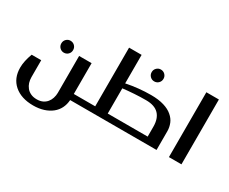

<svg xmlns="http://www.w3.org/2000/svg" viewBox="-115 -961 1810 1515"><g transform="rotate(30 790.0 -204.0)"><path d="M271 -407.2Q293.9 -407.2 309.6 -391.6Q325.2 -376 325.2 -353Q325.2 -330.1 309.6 -314.5Q293.9 -298.8 271 -298.8Q249 -298.8 233.4 -314.5Q217.8 -330.1 217.8 -353Q217.8 -376 233.4 -391.6Q249 -407.2 271 -407.2ZM502.9 -336.9V-56.2H565.9Q581.1 -56.2 581.1 -40V-11.2Q581.1 0 565.9 0H502Q499 41.5 482.4 74.7Q465.8 107.9 436 131.8Q405.3 156.2 364.3 169.4Q320.8 183.1 270 183.1Q160.2 183.1 95.7 127Q32.2 71.3 32.2 -24.9Q32.2 -84 60.1 -158.2H147V-3.9Q147 22 154.3 45.4Q161.1 67.4 176.8 86.9Q190.9 105 215.3 116.2Q238.3 127 270 127Q299.8 127 322.3 116.7Q343.8 106.9 359.4 88.4Q374 70.8 381.3 47.9Q389.2 23.4 389.2 0V-336.9Z M697.8 -56.2V-590.8H812V-331.1Q922.9 -354 1037.1 -354Q1104 -354 1153.8 -338.9Q1201.2 -324.7 1231.9 -298.3Q1262.7 -272 1275.4 -240.2Q1289.1 -206.1 1289.1 -170.9V0H564Q547.9 0 547.9 -16.1V-40Q547.9 -56.2 564 -56.2ZM948.7 -513.2Q948.7 -535.6 964.4 -551.3Q980 -566.9 1002 -566.9Q1024.9 -566.9 1040.5 -551.3Q1056.2 -535.6 1056.2 -513.2Q1056.2 -490.2 1040.5 -474.6Q1024.9 -459 1002 -459Q980 -459 964.4 -474.6Q948.7 -490.2 948.7 -513.2ZM1175.8 -56.2V-146Q1175.8 -220.2 1138.2 -259.3Q1100.1 -298.8 1022 -298.8Q967.8 -298.8 916 -295.4Q856 -291.5 812 -286.1V-56.2Z M1401.9 0V-590.8H1516.1V0Z"/></g></svg>

Font: SimahzazaarabicW05-Medium
Style: Regular
Weight: 500
Designer: Ahmed zaza
Foundry: Ahmed zaza
Version: Version 1.001